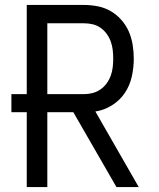

<svg xmlns="http://www.w3.org/2000/svg" viewBox="-20 -755 640 775"><path d="M88 0V-302H26V-375H88V-735H319Q347 -735 375 -729.5Q403 -724 427 -710Q451 -696 470 -674.5Q489 -653 500 -627.5Q511 -602 515.5 -574Q520 -546 520 -518Q520 -482 512 -446Q504 -410 484 -380Q464 -350 432 -330Q400 -310 365 -305L540 0H450L276 -302H171V0ZM319 -375Q337 -375 354 -379.5Q371 -384 385.5 -394Q400 -404 410.5 -418.5Q421 -433 427 -449.5Q433 -466 435 -483.5Q437 -501 437 -518Q437 -536 435 -553.5Q433 -571 427 -587.5Q421 -604 410.5 -618.5Q400 -633 385.5 -643Q371 -653 354 -657Q337 -661 319 -661H171V-375Z"/></svg>

Font: Iosevka Meiseki Sans
Style: Regular
Weight: 400
Monospace: yes
Designer: Belleve Invis
Foundry: Belleve Invis
Version: Version 11.2.6; ttfautohint (v1.8.4)